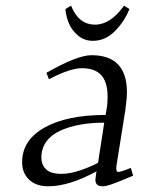

<svg xmlns="http://www.w3.org/2000/svg" viewBox="-20 -651 504 678"><path d="M58.1 -78.1Q58.1 -156.2 137.5 -200.7Q216.8 -245.1 353 -245.1L356.9 -269Q359.9 -283.7 359.9 -309.1Q359.9 -361.3 337.4 -385.7Q314.9 -410.2 269 -410.2Q227.1 -410.2 152.8 -371.1L144 -394Q252.9 -456.1 303.2 -456.1Q428.2 -456.1 428.2 -325.2Q428.2 -304.7 422.9 -264.2L391.1 -64.9Q388.2 -43.9 397.9 -43.9Q407.2 -43.9 441.9 -58.1L450.2 -30.8Q397.5 -8.3 375.7 -0.7Q354 6.8 341.8 6.8Q316.9 6.8 316.9 -16.1Q316.9 -19.5 318.8 -33.2L320.8 -45.9Q224.1 6.8 150.9 6.8Q106.9 6.8 82.5 -16.8Q58.1 -40.5 58.1 -78.1ZM126 -94.2Q126 -70.3 142.1 -53.7Q158.2 -37.1 196.8 -37.1Q227.5 -37.1 263.9 -49.6Q300.3 -62 326.2 -76.2L348.1 -217.8Q302.2 -217.8 263.7 -210.9Q225.1 -204.1 193.6 -189.9Q162.1 -175.8 144 -151.4Q126 -127 126 -94.2ZM210.9 -619.1 231 -630.9Q257.3 -564 315.9 -564Q370.1 -564 418 -630.9L437 -619.1Q419.4 -574.7 385.5 -540.8Q351.6 -506.8 308.1 -506.8Q278.3 -506.8 256.3 -524.9Q234.4 -543 223.9 -567.1Q213.4 -591.3 210.9 -619.1Z"/></svg>

Font: Dehuti Alt
Style: Italic
Weight: 400
Version: Version 1.2